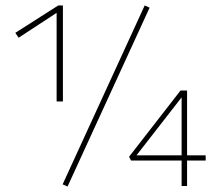

<svg xmlns="http://www.w3.org/2000/svg" viewBox="-20 -680 793 702"><path d="M210 -660V-309H187V-633L48 -542L36 -560L193 -660ZM209 -6 509 -660 527 -652 227 2ZM732 -93H664V0H644V-93H459L452 -107L640 -349H664V-112H732ZM644 -112V-324L479 -112Z"/></svg>

Font: Ysabeau Extralight
Style: Regular
Weight: 200
Designer: Christian Thalmann (Catharsis Fonts)
Version: Version 0.003